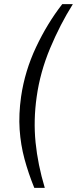

<svg xmlns="http://www.w3.org/2000/svg" viewBox="-20 -786 370 924"><path d="M145 118Q116.5 48 98 -20.5Q79.5 -89 74.5 -162.5Q69.5 -236 81.5 -321Q99.5 -444.5 153.5 -559Q207.5 -673.5 279.5 -766H330.5Q269.5 -669 221.2 -553.8Q173 -438.5 156.5 -320Q140.5 -207.5 151.2 -100.5Q162 6.5 195.5 118Z"/></svg>

Font: Public Sans Thin Light
Style: Italic
Weight: 300
Italic angle: -8°
Version: Version 2.001